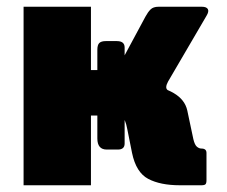

<svg xmlns="http://www.w3.org/2000/svg" viewBox="-20 -550 675 570"><path d="M297 -106Q269 -106 269 -139V-402Q269 -417 275 -422.5Q281 -428 294 -428H327Q350 -428 350 -409V-124Q350 -106 330 -106ZM50 0V-530H250V-342H327L413 -297Q463 -293 496 -273.5Q529 -254 536 -222L554 -137Q558 -120 564.5 -114.5Q571 -109 578 -109Q593 -109 593 -96V-15Q593 -6 590 -3Q587 0 578 0H514Q456 0 420 -19Q384 -38 372 -96L358 -166Q352 -198 342.5 -202.5Q333 -207 317 -207H250V0ZM295 -262V-342Q320 -342 327 -348.5Q334 -355 341 -369L412 -501Q419 -514 427 -522Q435 -530 451 -530H579Q593 -530 597 -523Q601 -516 593 -503L479 -308Q474 -299 473.5 -292Q473 -285 480 -281Z"/></svg>

Font: Libre Franklin Black
Style: Regular
Weight: 900
Designer: Pablo Impallari, Rodrigo Fuenzalida, Nhung Nguyen
Foundry: Impallari Type
Version: Version 3.000